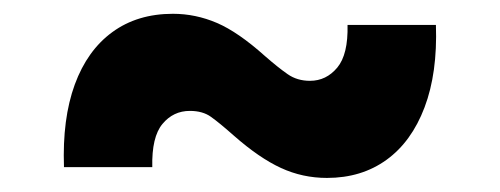

<svg xmlns="http://www.w3.org/2000/svg" viewBox="-20 -432 721 277"><path d="M72.3 -190.9Q69.8 -260.7 87.9 -310.1Q106 -359.4 142.1 -385.7Q178.2 -412.1 229.5 -412.1Q262.2 -412.1 293 -398.9Q323.7 -385.7 362.3 -351.1Q381.3 -334.5 395 -325Q408.7 -315.4 427.2 -315.4Q450.7 -315.4 466.6 -334.5Q482.4 -353.5 481.4 -396H608.9Q611.3 -326.7 592.5 -277.1Q573.7 -227.5 537.6 -201.4Q501.5 -175.3 451.7 -175.3Q416.5 -175.3 385.3 -189.7Q354 -204.1 317.4 -236.3Q296.4 -254.9 284.4 -263.4Q272.5 -272 253.9 -272Q230 -272 214.4 -253.2Q198.7 -234.4 199.7 -190.9Z"/></svg>

Font: Inter 18pt ExtraBold
Style: Regular
Weight: 800
Designer: Rasmus Andersson
Foundry: rsms
Version: Version 4.001;git-66647c0bb